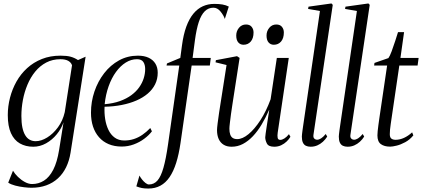

<svg xmlns="http://www.w3.org/2000/svg" viewBox="-20 -837 2438 1109"><path d="M387.5 45Q380 92 361.8 129.2Q343.5 166.5 314.8 193Q286 219.5 247.5 233.5Q209 247.5 161.5 247.5Q144.5 247.5 118.8 244.5Q93 241.5 68 235Q43 228.5 27.5 218L55 149Q65.5 167 83.8 184.8Q102 202.5 123.5 214.2Q145 226 165.5 226Q202.5 226 233.8 206.5Q265 187 287.5 143.5Q310 100 321.5 28.5L347 -131Q334.5 -94 308 -61.5Q281.5 -29 246.2 -9.2Q211 10.5 172 10.5Q128 10.5 94.8 -8.5Q61.5 -27.5 43.2 -68Q25 -108.5 25 -172Q25 -223 37.8 -272.5Q50.5 -322 75.2 -366Q100 -410 136.8 -443.5Q173.5 -477 221.8 -496.2Q270 -515.5 329.5 -515.5Q366.5 -515.5 388.8 -509.2Q411 -503 430.5 -490L474.5 -509.5ZM396 -460Q390.5 -476.5 373.8 -485.8Q357 -495 329.5 -495Q283.5 -495 247 -475.8Q210.5 -456.5 183.5 -423.5Q156.5 -390.5 138.8 -348.2Q121 -306 112.2 -259.2Q103.5 -212.5 103.5 -167Q103.5 -128.5 109.2 -101Q115 -73.5 125.8 -55.8Q136.5 -38 151.8 -29.8Q167 -21.5 186 -21.5Q218 -21.5 252.5 -42.8Q287 -64 314.8 -101.8Q342.5 -139.5 354 -189Z M857.5 -78.5Q840.5 -56 813.5 -35.8Q786.5 -15.5 753 -3Q719.5 9.5 683 9.5Q640.5 9.5 607.5 -4.5Q574.5 -18.5 551.8 -44.5Q529 -70.5 517.2 -106.2Q505.5 -142 505.5 -186Q505.5 -249.5 525.5 -308.5Q545.5 -367.5 581.8 -414.2Q618 -461 667.5 -488.2Q717 -515.5 776.5 -515.5Q813 -515.5 838.5 -503.5Q864 -491.5 877.5 -469.5Q891 -447.5 891 -417Q891 -380.5 876 -350.2Q861 -320 833.5 -296.5Q806 -273 768 -256.5Q730 -240 683.5 -230.8Q637 -221.5 584 -220.5Q582 -184 587.5 -149.2Q593 -114.5 606.5 -86.5Q620 -58.5 642.8 -42Q665.5 -25.5 698 -25.5Q727 -25.5 752.8 -33.8Q778.5 -42 802.2 -58.2Q826 -74.5 848 -97.5ZM771 -495Q737.5 -495 706.5 -475.8Q675.5 -456.5 650 -421.5Q624.5 -386.5 607.5 -339Q590.5 -291.5 584.5 -235Q634.5 -239.5 672.8 -253.2Q711 -267 738.8 -287.5Q766.5 -308 784 -332.8Q801.5 -357.5 810 -384.5Q818.5 -411.5 818.5 -438Q818.5 -463 808 -479Q797.5 -495 771 -495Z M1031 -574Q1039.5 -638 1056.2 -683.5Q1073 -729 1097 -758Q1121 -787 1151.5 -800.8Q1182 -814.5 1218 -814.5Q1245 -814.5 1265 -811Q1285 -807.5 1301.5 -799L1278.5 -727.5Q1272 -748 1254 -770.2Q1236 -792.5 1213 -792.5Q1183.5 -792.5 1162.8 -772Q1142 -751.5 1128.2 -710Q1114.5 -668.5 1106 -605L1092.5 -502.5H1197.5L1192 -458.5H1087L1022.5 -10Q1013 55 997.5 104Q982 153 959.5 186Q937 219 906.5 235.5Q876 252 837 252Q814 252 799.2 249Q784.5 246 767.5 239.5L785.5 177Q790.5 187 800 199.2Q809.5 211.5 820.5 220Q831.5 228.5 840 228.5Q869.5 228.5 889.5 205.8Q909.5 183 924 132.2Q938.5 81.5 950.5 -2.5L1015.5 -458.5H942L944.5 -470.5L1021.5 -502.5Z M1318 10.5Q1290.5 10.5 1271.8 -1Q1253 -12.5 1243.2 -34Q1233.5 -55.5 1233.5 -86Q1233.5 -96.5 1237 -124.8Q1240.5 -153 1245.5 -186.2Q1250.5 -219.5 1254.8 -246Q1259 -272.5 1260 -279L1288.5 -461.5L1225 -477L1227 -489.5L1349 -512.5L1364 -502.5L1328 -270Q1326 -256 1322 -231Q1318 -206 1314.2 -178.2Q1310.5 -150.5 1307.8 -127.2Q1305 -104 1305 -93.5Q1305 -73.5 1309.8 -60Q1314.5 -46.5 1324.5 -40Q1334.5 -33.5 1350.5 -33.5Q1380.5 -33.5 1415.2 -62Q1450 -90.5 1483.8 -142.2Q1517.5 -194 1543 -263.5L1579 -502.5H1648L1584 -70.5Q1581.5 -53 1583.8 -41Q1586 -29 1599 -29Q1609 -29 1622.2 -37Q1635.5 -45 1649 -62L1657.5 -47Q1649.5 -33 1635.8 -19.8Q1622 -6.5 1604 2Q1586 10.5 1564 10.5Q1531 10.5 1521.5 -8.2Q1512 -27 1512 -44Q1512 -48 1514.5 -66.5Q1517 -85 1521 -110.5Q1525 -136 1528.8 -160.8Q1532.5 -185.5 1535 -201.5H1534Q1514 -156 1490.8 -117.2Q1467.5 -78.5 1440.5 -50Q1413.5 -21.5 1383 -5.5Q1352.5 10.5 1318 10.5ZM1386.5 -578.5Q1368 -578.5 1356.2 -592Q1344.5 -605.5 1344.5 -632Q1344.5 -657 1360.2 -676.2Q1376 -695.5 1401 -695.5Q1422.5 -695.5 1433.5 -682Q1444.5 -668.5 1444.5 -649.5Q1444.5 -616 1428.5 -597.2Q1412.5 -578.5 1386.5 -578.5ZM1561.5 -578.5Q1543 -578.5 1531.2 -592Q1519.5 -605.5 1519.5 -632Q1519.5 -657 1535.2 -676.2Q1551 -695.5 1576 -695.5Q1597.5 -695.5 1608.5 -682Q1619.5 -668.5 1619.5 -649.5Q1619.5 -616 1603.5 -597.2Q1587.5 -578.5 1561.5 -578.5Z M1790.5 -58Q1788.5 -43.5 1795.2 -36.8Q1802 -30 1812 -30Q1822 -30 1834.2 -37.5Q1846.5 -45 1861.5 -63L1870 -48Q1859.5 -31.5 1845 -18.2Q1830.5 -5 1812.8 2.8Q1795 10.5 1774.5 10.5Q1758.5 10.5 1747 5Q1735.5 -0.5 1729.5 -13.5Q1723.5 -26.5 1723.5 -48Q1723.5 -53 1724.5 -61.8Q1725.5 -70.5 1727 -82.2Q1728.5 -94 1730.5 -107L1828 -773.5L1759.5 -785.5L1762 -798.5L1894.5 -817L1902 -809Z M2004 -58Q2002 -43.5 2008.8 -36.8Q2015.5 -30 2025.5 -30Q2035.5 -30 2047.8 -37.5Q2060 -45 2075 -63L2083.5 -48Q2073 -31.5 2058.5 -18.2Q2044 -5 2026.2 2.8Q2008.5 10.5 1988 10.5Q1972 10.5 1960.5 5Q1949 -0.5 1943 -13.5Q1937 -26.5 1937 -48Q1937 -53 1938 -61.8Q1939 -70.5 1940.5 -82.2Q1942 -94 1944 -107L2041.5 -773.5L1973 -785.5L1975.5 -798.5L2108 -817L2115.5 -809Z M2244 -169.5Q2239.5 -139.5 2236.8 -120.2Q2234 -101 2232.8 -88Q2231.5 -75 2231.5 -62Q2231.5 -43.5 2240.5 -36.5Q2249.5 -29.5 2265 -29.5Q2289 -29.5 2313.2 -40.5Q2337.5 -51.5 2360.5 -72.5L2367.5 -55Q2347 -30 2320.8 -15.8Q2294.5 -1.5 2270.8 4.2Q2247 10 2233.5 10Q2200 10 2180 -4.5Q2160 -19 2160 -55Q2160 -64.5 2161.5 -79.8Q2163 -95 2165.5 -113.8Q2168 -132.5 2171 -153.2Q2174 -174 2177 -194L2216 -458.5H2141L2143 -473.5L2223.5 -501.5Q2231.5 -512 2242.2 -540.8Q2253 -569.5 2263 -601Q2273 -632.5 2279 -651.5H2314L2293 -502.5H2398L2392 -458.5H2286.5Z"/></svg>

Font: Merriweather 144pt Light
Style: Italic
Weight: 300
Italic angle: -7.8°
Version: Version 2.101